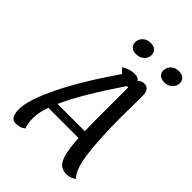

<svg xmlns="http://www.w3.org/2000/svg" viewBox="-272 -1070 1218 1218"><g transform="rotate(45 337.0 -461.0)"><path d="M545 -589 544 -470Q544 -296 559.5 -168.5Q575 -41 619 1Q591 23 554 23Q519 23 497.5 3.5Q476 -16 464 -63Q452 -110 447 -194H176Q153 -129 153 -83Q153 -29 166 1Q151 13 135.5 18Q120 23 98 23Q75 23 62.5 2.5Q50 -18 50 -57Q50 -139 129.5 -302Q209 -465 355 -676L325 -707Q348 -721 367.5 -727.5Q387 -734 411 -734Q447 -734 454 -715Q473 -734 498 -734Q522 -734 534 -717.5Q546 -701 546 -665Q546 -618 545 -589ZM445 -253Q443 -290 443 -378V-644H431Q266 -401 200 -253ZM271 -878Q271 -904 291 -924.5Q311 -945 345 -945Q372 -945 387.5 -931Q403 -917 403 -895Q403 -867 382 -847.5Q361 -828 328 -828Q301 -828 286 -841.5Q271 -855 271 -878ZM524 -878Q524 -904 544 -924.5Q564 -945 599 -945Q625 -945 640.5 -931Q656 -917 656 -895Q656 -867 635 -847.5Q614 -828 582 -828Q555 -828 539.5 -841.5Q524 -855 524 -878Z"/></g></svg>

Font: Lemonada Light
Style: Regular
Weight: 300
Designer: Mohamed Gaber (Arabic) Eduardo Tunni (Latin)
Foundry: Kief Type Foundry
Version: Version 3.006